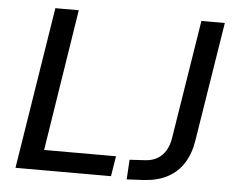

<svg xmlns="http://www.w3.org/2000/svg" viewBox="-51 -765 1009 833"><g transform="rotate(5 453.5 -348.5)"><path d="M45 0 157 -705H259L162 -88H475L461 0ZM530 8 535 -78 604 -82Q634 -84 656 -97Q678 -110 692 -133.5Q706 -157 711 -191L793 -705H895L812 -185Q803 -128 777 -87Q751 -46 708.5 -23Q666 0 607 4Z"/></g></svg>

Font: Nunito Sans 10pt SemiCondensed SemiBold
Style: Italic
Weight: 600
Width: 4
Italic angle: -9°
Designer: Vernon Adams
Foundry: Vernon Adams
Version: Version 3.101;gftools[0.9.27]